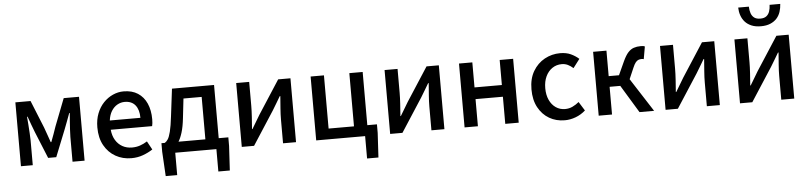

<svg xmlns="http://www.w3.org/2000/svg" viewBox="-53 -1139 6951 1650"><g transform="rotate(-5 3422.5 -314.0)"><path d="M87 0V-551H218L314 -314Q326 -280 337.5 -248Q349 -216 360 -184H365Q377 -216 389 -248Q401 -280 412 -314L504 -551H636V0H532V-214Q532 -240 534.5 -277Q537 -314 539.5 -352Q542 -390 545 -419H540Q528 -385 514 -349Q500 -313 488 -281L396 -51H326L232 -281Q220 -313 206 -349.5Q192 -386 181 -419H176Q179 -390 181.5 -352Q184 -314 186.5 -277Q189 -240 189 -214V0Z M1039 14Q964 14 903 -20.5Q842 -55 806 -119.5Q770 -184 770 -275Q770 -342 791 -395.5Q812 -449 848 -486.5Q884 -524 929 -544Q974 -564 1021 -564Q1094 -564 1144 -531.5Q1194 -499 1220 -440.5Q1246 -382 1246 -304Q1246 -287 1244.5 -271.5Q1243 -256 1240 -245H883Q888 -193 910.5 -155.5Q933 -118 969.5 -97.5Q1006 -77 1053 -77Q1090 -77 1122 -88Q1154 -99 1184 -118L1224 -45Q1186 -20 1139.5 -3Q1093 14 1039 14ZM882 -325H1146Q1146 -395 1114.5 -434Q1083 -473 1023 -473Q989 -473 959 -456Q929 -439 908.5 -406Q888 -373 882 -325Z M1418 0V193H1319L1307 -18V-92H1884V-18L1872 193H1773V0ZM1686 -34V-458H1529L1510 -291Q1502 -217 1486.5 -167Q1471 -117 1451 -87Q1431 -57 1406.5 -43Q1382 -29 1355 -25L1336 -92Q1351 -101 1363.5 -120Q1376 -139 1387.5 -184.5Q1399 -230 1409 -315L1438 -551H1801V-34Z M1992 0V-551H2104V-345Q2104 -303 2100.5 -250Q2097 -197 2093 -145H2097Q2112 -170 2132 -203.5Q2152 -237 2167 -262L2354 -551H2460V0H2348V-205Q2348 -248 2352 -300.5Q2356 -353 2360 -406H2355Q2340 -381 2320 -347Q2300 -313 2285 -289L2098 0Z M3056 193V0H2634V-551H2749V-92H2968V-551H3083V-92H3166V-18L3154 193Z M3272 0V-551H3384V-345Q3384 -303 3380.5 -250Q3377 -197 3373 -145H3377Q3392 -170 3412 -203.5Q3432 -237 3447 -262L3634 -551H3740V0H3628V-205Q3628 -248 3632 -300.5Q3636 -353 3640 -406H3635Q3620 -381 3600 -347Q3580 -313 3565 -289L3378 0Z M3914 0V-551H4029V-335H4265V-551H4381V0H4265V-234H4029V0Z M4778 14Q4703 14 4644 -20.5Q4585 -55 4550 -119.5Q4515 -184 4515 -275Q4515 -367 4553 -431.5Q4591 -496 4653 -530Q4715 -564 4787 -564Q4840 -564 4879 -546Q4918 -528 4948 -501L4891 -426Q4869 -446 4845 -457.5Q4821 -469 4793 -469Q4747 -469 4711 -444.5Q4675 -420 4654.5 -376.5Q4634 -333 4634 -275Q4634 -217 4654 -173.5Q4674 -130 4709 -106Q4744 -82 4789 -82Q4824 -82 4854 -96.5Q4884 -111 4909 -132L4957 -55Q4919 -21 4872 -3.5Q4825 14 4778 14Z M5071 0V-551H5186V-331H5275L5328 -447Q5351 -497 5373.5 -521.5Q5396 -546 5422.5 -555Q5449 -564 5482 -564Q5492 -564 5501.5 -563Q5511 -562 5518 -558L5499 -450Q5495 -452 5490.5 -452.5Q5486 -453 5480 -453Q5466 -453 5453.5 -448.5Q5441 -444 5429 -429.5Q5417 -415 5404 -384L5363 -289L5549 0H5423L5278 -239H5186V0Z M5648 0V-551H5760V-345Q5760 -303 5756.5 -250Q5753 -197 5749 -145H5753Q5768 -170 5788 -203.5Q5808 -237 5823 -262L6010 -551H6116V0H6004V-205Q6004 -248 6008 -300.5Q6012 -353 6016 -406H6011Q5996 -381 5976 -347Q5956 -313 5941 -289L5754 0Z M6290 0V-551H6402V-345Q6402 -303 6398.5 -250Q6395 -197 6391 -145H6395Q6410 -170 6430 -203.5Q6450 -237 6465 -262L6652 -551H6758V0H6646V-205Q6646 -248 6650 -300.5Q6654 -353 6658 -406H6653Q6638 -381 6618 -347Q6598 -313 6583 -289L6396 0ZM6528 -644Q6480 -644 6446 -658.5Q6412 -673 6390.5 -697Q6369 -721 6358 -753Q6347 -785 6346 -821H6438Q6439 -789 6447.5 -764Q6456 -739 6475 -724.5Q6494 -710 6528 -710Q6561 -710 6580 -724.5Q6599 -739 6607.5 -764Q6616 -789 6617 -821H6709Q6707 -785 6696.5 -753Q6686 -721 6664.5 -697Q6643 -673 6609 -658.5Q6575 -644 6528 -644Z"/></g></svg>

Font: Noto Sans SC Medium
Style: Regular
Weight: 500
Designer: Ryoko NISHIZUKA  (kana, bopomofo & ideographs); Paul D. Hunt (Latin, Greek & Cyrillic); Sandoll Communications , Soo-you
Foundry: Adobe
Version: Version 2.004-H2;hotconv 1.0.118;makeotfexe 2.5.65603